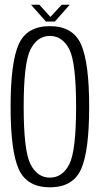

<svg xmlns="http://www.w3.org/2000/svg" viewBox="-20 -791 430 815"><path d="M191.5 4Q289.5 4 324 -72.5Q358.5 -149 358.5 -337.5Q358.5 -525.5 324 -602.8Q289.5 -680 191.5 -680Q94 -680 59.5 -603.2Q25 -526.5 25 -337.5Q25 -149 59.8 -72.5Q94.5 4 191.5 4ZM191.5 -37Q139 -37 109.8 -93.5Q80.5 -150 80.5 -337.5Q80.5 -525.5 109.8 -582Q139 -638.5 191.5 -638.5Q245 -638.5 274 -582Q303 -525.5 303 -337.5Q303 -150 274 -93.5Q245 -37 191.5 -37ZM175 -699.5H213L276 -771H242L194 -719L147 -771H111.5Z"/></svg>

Font: Anybody Condensed Light
Style: Regular
Weight: 300
Width: 3
Designer: Tyler Finck
Foundry: Etcetera Type Company
Version: Version 1.113;gftools[0.9.25]